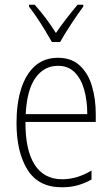

<svg xmlns="http://www.w3.org/2000/svg" viewBox="-20 -784 475 814"><path d="M226 -539Q283 -539 318.5 -506Q354 -473 370 -418.5Q386 -364 386 -300V-267H88Q87 -149 126.5 -86.5Q166 -24 244 -24Q306 -24 368 -61V-23Q340 -7 309.5 1.5Q279 10 242 10Q143 10 96.5 -64.5Q50 -139 50 -263Q50 -345 69.5 -407Q89 -469 128 -504Q167 -539 226 -539ZM226 -505Q167 -505 130.5 -454Q94 -403 89 -300H350Q350 -357 337 -403.5Q324 -450 296.5 -477.5Q269 -505 226 -505ZM200 -606Q187 -629 170 -657Q153 -685 135 -711.5Q117 -738 103 -756V-764H127Q149 -740 173.5 -707.5Q198 -675 217 -644Q239 -676 261 -704.5Q283 -733 309 -764H333V-756Q310 -725 282 -682.5Q254 -640 235 -606Z"/></svg>

Font: Noto Sans Telugu Condensed ExtraLight
Style: Regular
Weight: 200
Width: 3
Designer: Jelle Bosma - Monotype Design Team
Foundry: Monotype Imaging Inc.
Version: Version 2.005; ttfautohint (v1.8.4.7-5d5b)